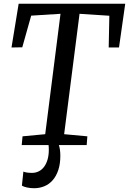

<svg xmlns="http://www.w3.org/2000/svg" viewBox="-20 -763 679 1010"><path d="M98.6 -45.9 217.8 -57.1 298.3 -690.4 144 -680.7 97.2 -514.2 40.5 -513.2 78.1 -743.2H638.7L606 -513.2H551.8L555.2 -680.2L398.4 -690.4L317.4 -57.1L439.5 -45.9L436 0H289.6Q293.5 11.2 295.4 25.6Q297.4 40 297.4 56.2Q297.4 99.6 286.6 131.6Q275.9 163.6 257.3 184.8Q238.8 206.1 213.6 216.6Q188.5 227.1 159.2 227.1Q139.6 227.1 121.6 223.1Q103.5 219.2 95.2 213.4L103 139.6Q106 141.1 111.3 142.6Q116.7 144 122.8 144.8Q128.9 145.5 135.3 146Q141.6 146.5 147.5 146.5Q168 146.5 184.6 137.9Q201.2 129.4 212.6 113.5Q224.1 97.7 230.5 75.2Q236.8 52.7 236.8 24.9Q236.8 10.3 235.4 0H94.2Z"/></svg>

Font: Merriweather
Style: Italic
Weight: 400
Italic angle: -7°
Designer: Eben Sorkin ( eben@eyebytes.com )
Foundry: Eben Sorkin ( eben@eyebytes.com )
Version: Version 1.005; ttfautohint (v0.97) -l 13 -r 13 -G 200 -x 24 